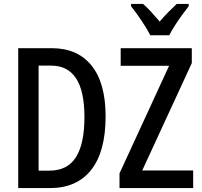

<svg xmlns="http://www.w3.org/2000/svg" viewBox="-20 -960 1029 980"><path d="M519 -366Q519 -186 445.5 -93Q372 0 235 0H73V-714H245Q376 -714 447.5 -625Q519 -536 519 -366ZM411 -362Q411 -496 368 -560.5Q325 -625 242 -625H177V-89H232Q324 -89 367.5 -157.5Q411 -226 411 -362ZM966 0H590V-75L843 -624H596V-714H959V-638L706 -90H966ZM943 -940V-928Q928 -909 909 -883Q890 -857 872.5 -829.5Q855 -802 844 -780H747Q731 -812 702.5 -854.5Q674 -897 649 -928V-940H710Q730 -923 751.5 -899.5Q773 -876 795 -850Q819 -878 839 -898Q859 -918 882 -940Z"/></svg>

Font: Avrile Sans Condensed Medium
Style: Regular
Weight: 500
Width: 3
Designer: Monotype Design Team
Foundry: Monotype Imaging Inc.
Version: Version 2.001;September 10, 2019;FontCreator 11.5.0.2425 64-